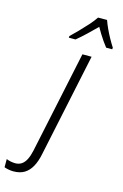

<svg xmlns="http://www.w3.org/2000/svg" viewBox="-276 -829 728 1132"><g transform="rotate(15 88.0 -262.5)"><path d="M-73 240Q-88 240 -103.5 237Q-119 234 -129 230V180Q-118 185 -103 188Q-88 191 -75 191Q-52 191 -35.5 179.5Q-19 168 -8 146Q3 124 10 92L142 -532H198L65 98Q56 143 38.5 175Q21 207 -6 223.5Q-33 240 -73 240ZM40 -616Q59 -634 85 -660.5Q111 -687 136 -715Q161 -743 175 -765H230Q238 -742 250.5 -715Q263 -688 277.5 -662Q292 -636 305 -616L304 -606H267Q255 -621 242.5 -639Q230 -657 218 -676.5Q206 -696 196 -714Q169 -687 138.5 -658Q108 -629 80 -606H39Z"/></g></svg>

Font: Noto Sans Display Light
Style: Italic
Weight: 300
Italic angle: -12°
Designer: Monotype Design Team
Foundry: Monotype Imaging Inc.
Version: Version 2.003